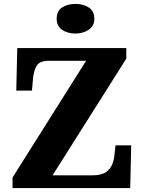

<svg xmlns="http://www.w3.org/2000/svg" viewBox="-20 -959 734 979"><path d="M44 0V-54L419 -649H230Q182 -649 167 -624Q152 -599 148 -555L143 -497H63L68 -714H624V-660L248 -65H451Q496 -65 519.5 -81Q543 -97 552.5 -121.5Q562 -146 564 -172L569 -218H649L644 0ZM365 -788Q324 -788 296.5 -807Q269 -826 269 -863Q269 -903 296.5 -921Q324 -939 365 -939Q404 -939 432.5 -921Q461 -903 461 -863Q461 -826 432 -807Q403 -788 365 -788Z"/></svg>

Font: Noto Serif Tibetan ExtraBold
Style: Regular
Weight: 800
Version: Version 2.103